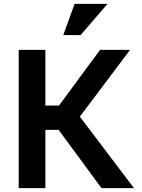

<svg xmlns="http://www.w3.org/2000/svg" viewBox="-20 -966 728 986"><path d="M76 0V-710H213V-424H283L494 -710H648L390 -367L668 0H501L281 -299H213V0ZM394 -786H305L363 -946H532Z"/></svg>

Font: Rising Sun
Style: Bold
Weight: 700
Designer: Matt McInerney, Pablo Impallari, Rodrigo Fuenzalida (Raleway font), Stephen Hutchings (Greek), Cristiano Sobral (main ch
Foundry: The Rising Sun Project Authors
Version: Version 4.327; ttfautohint (v1.8.4.7-5d5b-dirty)